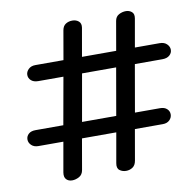

<svg xmlns="http://www.w3.org/2000/svg" viewBox="-87 -901 1005 990"><g transform="rotate(-10 415.0 -406.0)"><path d="M212 0Q193 0 181.5 -12Q170 -24 174 -48.5L201.5 -204.5H70.5Q48 -204.5 34.5 -217.5Q21 -230.5 21 -247.5Q21 -264.5 33.8 -276.2Q46.5 -288 70.5 -288H216L260 -534.5H128Q104.5 -534.5 91.2 -546.5Q78 -558.5 78 -575.5Q78 -592 91.5 -605.2Q105 -618.5 128 -618.5H275L301.5 -770.5Q305.5 -792.5 320.5 -802Q335.5 -811.5 355 -811.5Q375 -811.5 388.2 -800.2Q401.5 -789 398 -766.5L372 -618.5H551L577.5 -770.5Q581.5 -793 599 -802.2Q616.5 -811.5 635.5 -811.5Q653 -811.5 666 -800.8Q679 -790 675 -766.5L649 -618.5H778.5Q802.5 -618.5 816 -605.2Q829.5 -592 829.5 -575.5Q829.5 -558.5 816 -546.5Q802.5 -534.5 778.5 -534.5H634L591 -288H722Q745.5 -288 758.2 -276.2Q771 -264.5 771 -247.5Q771 -230.5 758 -217.5Q745 -204.5 722 -204.5H576L548 -44Q544 -20.5 528.8 -10.2Q513.5 0 494.5 0Q475 0 460.5 -11Q446 -22 451 -48.5L478.5 -204.5H299L271 -44Q267 -20 248.8 -10Q230.5 0 212 0ZM314 -288H493L536 -534.5H357.5Z"/></g></svg>

Font: Edu AU VIC WA NT Hand Medium
Style: Regular
Weight: 500
Version: Version 1.001